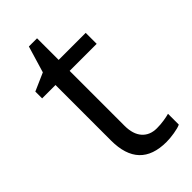

<svg xmlns="http://www.w3.org/2000/svg" viewBox="-213 -714 779 779"><g transform="rotate(-45 176.5 -324.5)"><path d="M258.8 -57.1Q280.3 -57.1 300.3 -60.3Q320.3 -63.5 332 -66.9V-4.9Q318.8 1.5 293.2 5.6Q267.6 9.8 247.1 9.8Q91.8 9.8 91.8 -153.8V-472.2H15.1V-511.2L91.8 -544.9L126 -659.2H172.9V-535.2H328.1V-472.2H172.9V-157.2Q172.9 -108.9 195.8 -83Q218.8 -57.1 258.8 -57.1Z"/></g></svg>

Font: f02075841
Style: Regular
Weight: 400
Foundry: Ascender Corporation
Version: Version 1.10